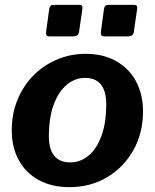

<svg xmlns="http://www.w3.org/2000/svg" viewBox="-20 -762 639 792"><path d="M319.9 -726.3 306.4 -632.5Q305.4 -621.2 299 -616.6Q292.5 -611.9 279.6 -611.9H186.3Q175 -611.9 172.1 -616.4Q169.2 -620.9 170.2 -630.5L183 -724.9Q186 -742 199.7 -742H308Q322.2 -742 319.9 -726.3ZM545.9 -726.3 532.3 -632.5Q531.3 -621.2 524.9 -616.6Q518.5 -611.9 505.5 -611.9H412.2Q400.9 -611.9 398 -616.4Q395.1 -620.9 396.1 -630.5L408.9 -724.9Q411.9 -742 425.6 -742H533.9Q548.1 -742 545.9 -726.3ZM266.3 10Q193.4 10 139.9 -19.3Q86.3 -48.6 57.4 -101.4Q28.5 -154.3 28.5 -223.1Q28.5 -293.4 52.6 -351.6Q76.8 -409.8 119 -451.8Q161.2 -493.9 216.4 -516.9Q271.6 -540 332.7 -540Q406.3 -540 459.5 -509.7Q512.8 -479.4 541.4 -425.9Q569.9 -372.4 569.9 -302.3Q569.9 -212.6 529.8 -141.7Q489.7 -70.9 421 -30.4Q352.4 10 266.3 10ZM269.6 -92.1Q311.2 -92.1 344.7 -119.7Q378.3 -147.3 398.3 -200.8Q418.2 -254.2 418.2 -332.1Q418.2 -386 396.3 -413.4Q374.4 -440.7 330.7 -440.7Q290.1 -440.7 256.1 -413Q222.1 -385.2 201.9 -331.3Q181.6 -277.3 181.6 -199Q181.6 -146.1 204 -119.1Q226.3 -92.1 269.6 -92.1Z"/></svg>

Font: Libre Franklin Thin
Style: Italic
Weight: 100
Italic angle: -8°
Designer: Pablo Impallari, Rodrigo Fuenzalida, Nhung Nguyen
Foundry: Impallari Type
Version: Version 3.000